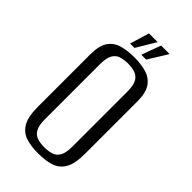

<svg xmlns="http://www.w3.org/2000/svg" viewBox="-228 -785 862 862"><g transform="rotate(45 203.0 -354.5)"><path d="M201 12Q158 12 125 2Q92 -8 72.5 -39.5Q53 -71 53 -135V-468Q53 -524 72.5 -552Q92 -580 126 -589.5Q160 -599 203 -599Q246 -599 279.5 -589Q313 -579 332.5 -551Q352 -523 352 -468V-136Q352 -71 332.5 -39.5Q313 -8 279.5 2Q246 12 201 12ZM202 -27Q228 -27 247.5 -33.5Q267 -40 278 -59.5Q289 -79 289 -118V-468Q289 -507 278 -526.5Q267 -546 247 -552.5Q227 -559 202 -559Q176 -559 156.5 -552.5Q137 -546 126 -526.5Q115 -507 115 -468V-118Q115 -79 126 -59.5Q137 -40 156.5 -33.5Q176 -27 202 -27ZM145 -629 173 -721H228L173 -629ZM216 -629 250 -721H304L247 -629Z"/></g></svg>

Font: Alumni Sans Thin
Style: Regular
Weight: 400
Version: Version 1.018